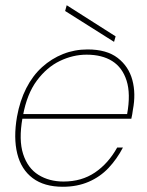

<svg xmlns="http://www.w3.org/2000/svg" viewBox="-20 -702 561 734"><path d="M220 12Q149 12 105 -21Q61 -54 46 -114.5Q31 -175 45 -256Q56 -317 80.5 -365Q105 -413 141 -445.5Q177 -478 221 -495.5Q265 -513 315 -513Q388 -513 430 -480.5Q472 -448 486 -396Q500 -344 488 -282Q487 -272 485.5 -265Q484 -258 482 -248H55L58 -266H466Q480 -343 464 -393.5Q448 -444 409 -468.5Q370 -493 311 -493Q259 -493 209 -469Q159 -445 121 -394Q83 -343 68 -261L66 -251Q51 -167 68.5 -113Q86 -59 127 -33.5Q168 -8 223 -8Q292 -8 343 -42.5Q394 -77 428 -138H450Q427 -94 395 -60Q363 -26 319 -7Q275 12 220 12ZM416 -542 229 -660 235 -682 422 -563Z"/></svg>

Font: DM Sans 18pt Thin
Style: Italic
Weight: 250
Italic angle: -10°
Designer: Colophon Foundry, Jonny Pinhorn
Foundry: Colophon Foundry
Version: Version 4.004;gftools[0.9.30]